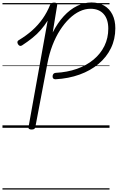

<svg xmlns="http://www.w3.org/2000/svg" viewBox="-20 -1035 954 1555"><path d="M430 -393Q417 -393 411 -399.5Q405 -406 406 -420Q408 -432 414 -438Q420 -444 431 -445Q525 -450 603 -477.5Q681 -505 738 -552.5Q795 -600 826 -663.5Q857 -727 857 -803Q857 -880 819 -922Q781 -964 713 -964Q669 -964 625.5 -943.5Q582 -923 541.5 -884Q501 -845 466 -790.5Q431 -736 405 -668.5Q379 -601 364 -522L266 -5Q264 4 257.5 9Q251 14 236 14Q222 14 215.5 9Q209 4 211 -6L366 -868Q341 -828 310.5 -793Q280 -758 242 -727.5Q204 -697 158 -667Q148 -661 140 -664Q132 -667 125 -678Q119 -690 121.5 -698Q124 -706 134 -711Q194 -747 241.5 -789.5Q289 -832 325 -883Q361 -934 386 -996Q391 -1005 398.5 -1009.5Q406 -1014 419 -1014Q432 -1014 438.5 -1009Q445 -1004 443 -993L407 -772Q446 -849 496 -903.5Q546 -958 603.5 -986.5Q661 -1015 721 -1015Q780 -1015 823.5 -989.5Q867 -964 890.5 -917Q914 -870 914 -806Q914 -718 878.5 -645Q843 -572 778 -517.5Q713 -463 624.5 -431Q536 -399 430 -393ZM0 490H867V500H0ZM0 -20H867V0H0ZM0 -505H867V-500H0ZM0 -1010H867V-1000H0Z"/></svg>

Font: Playwrite ZA Guides
Style: Regular
Weight: 400
Designer: Veronika Burian, José Scaglione
Foundry: TypeTogether
Version: Version 1.003